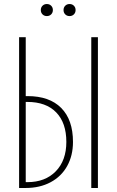

<svg xmlns="http://www.w3.org/2000/svg" viewBox="-20 -935 582 955"><path d="M75 -750H108V-457H117Q226 -457 284.5 -398Q343 -339 343 -229Q343 -161 314 -109Q285 -57 231.5 -28.5Q178 0 108 0H75ZM434 -750H467V0H434ZM116 -29Q205 -29 257.5 -83Q310 -137 310 -229Q310 -324 259.5 -376Q209 -428 116 -428H108V-29ZM183 -885Q183 -898 191.5 -906.5Q200 -915 213 -915Q226 -915 234.5 -906.5Q243 -898 243 -885Q243 -872 234.5 -863.5Q226 -855 213 -855Q200 -855 191.5 -863.5Q183 -872 183 -885ZM296 -885Q296 -898 304.5 -906.5Q313 -915 326 -915Q339 -915 347.5 -906.5Q356 -898 356 -885Q356 -872 347.5 -863.5Q339 -855 326 -855Q313 -855 304.5 -863.5Q296 -872 296 -885Z"/></svg>

Font: Poiret One
Style: Regular
Weight: 400
Designer: Denis Masharov (denis.masharov@gmail.com), Cyreal (Charset Expansion)
Foundry: Denis Masharov
Version: Version 1.101